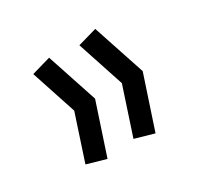

<svg xmlns="http://www.w3.org/2000/svg" viewBox="-92 -519 622 600"><g transform="rotate(-30 219.0 -218.5)"><path d="M142.6 -36.1 74.2 -55.7 127.9 -218.8 74.2 -381.8 142.6 -401.4 203.1 -218.8ZM312.5 -30.3 244.1 -49.8 299.8 -218.8 244.1 -387.7 312.5 -407.2 375 -218.8Z"/></g></svg>

Font: Sudo Variable
Style: Regular
Weight: 400
Monospace: yes
Designer: Jens Kutilek
Foundry: Jens Kutilek
Version: Version 0.040